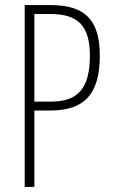

<svg xmlns="http://www.w3.org/2000/svg" viewBox="-20 -734 445 754"><path d="M179 -714H77V0H115V-300H178C311 -300 372 -364 372 -516C372 -660 309 -714 179 -714ZM177 -679C283 -679 333 -636 333 -516C333 -387 286 -335 181 -335H115V-679Z"/></svg>

Font: Noto Sans ExtraCondensed ExtraLight
Style: Regular
Weight: 200
Width: 2
Designer: Monotype Design Team
Foundry: Monotype Imaging Inc.
Version: Version 2.013